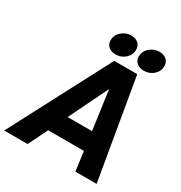

<svg xmlns="http://www.w3.org/2000/svg" viewBox="-263 -1118 1195 1270"><g transform="rotate(30 335.0 -482.5)"><path d="M661 0H499L479 -147H206L134 0H-45L355 -763H531ZM419 -585 274 -287H460ZM266 -869Q266 -910 297.5 -937.5Q329 -965 370 -965Q403 -965 423.5 -947Q444 -929 444 -899Q444 -859 413.5 -831.5Q383 -804 341 -804Q308 -804 287 -821.5Q266 -839 266 -869ZM481 -869Q481 -910 512.5 -937.5Q544 -965 585 -965Q618 -965 639 -947Q660 -929 660 -899Q660 -859 629.5 -831.5Q599 -804 556 -804Q524 -804 502.5 -821.5Q481 -839 481 -869Z"/></g></svg>

Font: Open Sauce One ExtraBold Italic
Style: Regular
Weight: 800
Italic angle: -10°
Designer: Alfredo Marco Pradil
Foundry: Creative Sauce Fz LLC
Version: Version 1.477